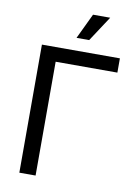

<svg xmlns="http://www.w3.org/2000/svg" viewBox="-101 -1008 775 1074"><g transform="rotate(10 287.0 -471.0)"><path d="M528.8 -727.5V-646.5H178.2V0H85.9V-727.5ZM270 -798.3 338.4 -941.9H436L341.8 -798.3Z"/></g></svg>

Font: Inter 16pt
Style: Regular
Weight: 400
Version: Version 4.001;git-66647c0bb